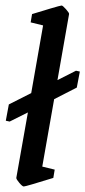

<svg xmlns="http://www.w3.org/2000/svg" viewBox="-20 -666 309 695"><path d="M176 -307 133 -63 178 -52 173 -22Q73 9 66 9Q61 9 50 -4Q39 -17 39 -22L81 -259L15 -226L1 -229L12 -288L93 -329L136 -574L91 -585L96 -615Q125 -624 162 -635Q199 -646 203 -646Q207 -646 219 -632.5Q231 -619 230 -615L188 -376L255 -410L269 -407L258 -349Z"/></svg>

Font: Grenze
Style: Italic
Weight: 400
Italic angle: -10°
Designer: Renata Polastri
Foundry: Omnibus-Type
Version: Version 1.002; ttfautohint (v1.8)